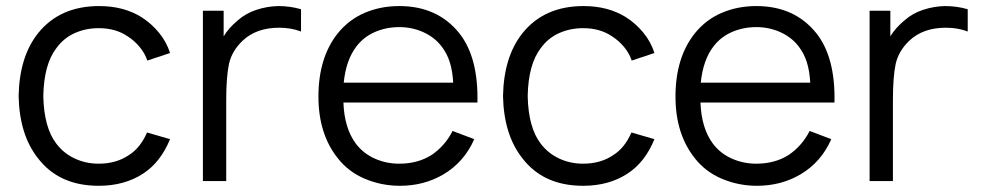

<svg xmlns="http://www.w3.org/2000/svg" viewBox="-20 -598 3242 634"><path d="M466.5 -398Q458.5 -422 441.2 -442.8Q424 -463.5 403 -477Q363 -505 306 -505Q263.5 -505 227 -488.8Q190.5 -472.5 166.5 -439.5Q125 -386 123 -281Q125 -176.5 166.5 -123Q190.5 -91.5 227 -74.5Q263.5 -57.5 306 -57.5Q363.5 -57.5 405 -85.5Q443.5 -109.5 465.5 -160.5L541.5 -138.5Q510.5 -62.5 453 -25Q391.5 15.5 306 15.5Q174.5 15.5 105 -76Q44 -153.5 41.5 -281Q44 -410 105 -487.5Q177 -578 307.5 -578Q388 -578 447 -541.5Q480 -520.5 505 -490Q530 -459.5 541.5 -423Z M974 -567.5V-494Q941 -506.5 902 -506.5Q826.5 -506.5 781 -463.5Q745.5 -429.5 736 -386.5Q727 -343.5 727 -267.5V0H650V-562.5H718.5V-478Q726.5 -491.5 738.2 -504.8Q750 -518 765.5 -531Q791.5 -554 826.5 -565.5Q861.5 -577 898 -578Q938.5 -578 974 -567.5Z M1155.5 -123Q1179.5 -91.5 1217.2 -74.5Q1255 -57.5 1298.5 -57.5Q1360 -57.5 1405.5 -86.5Q1449.5 -116.5 1474.5 -165.5L1546 -138.5Q1513 -63 1444 -22Q1380 15.5 1300.5 15.5Q1239.5 15.5 1184 -8Q1130 -31 1095 -76Q1031.5 -156 1031.5 -279Q1031.5 -407.5 1095 -487.5Q1131.5 -533 1184 -555.5Q1236.5 -578 1298.5 -578Q1424.5 -578 1496.5 -488.5Q1560 -408.5 1556.5 -259.5H1114Q1117 -174.5 1155.5 -123ZM1156.5 -444Q1122.5 -399.5 1115 -325H1476.5Q1474.5 -362.5 1465.5 -391.8Q1456.5 -421 1438 -445Q1415 -475 1377.8 -491.8Q1340.5 -508.5 1298.5 -508.5Q1255 -508.5 1217.8 -492.2Q1180.5 -476 1156.5 -444Z M2066 -398Q2058 -422 2040.8 -442.8Q2023.5 -463.5 2002.5 -477Q1962.5 -505 1905.5 -505Q1863 -505 1826.5 -488.8Q1790 -472.5 1766 -439.5Q1724.5 -386 1722.5 -281Q1724.5 -176.5 1766 -123Q1790 -91.5 1826.5 -74.5Q1863 -57.5 1905.5 -57.5Q1963 -57.5 2004.5 -85.5Q2043 -109.5 2065 -160.5L2141 -138.5Q2110 -62.5 2052.5 -25Q1991 15.5 1905.5 15.5Q1774 15.5 1704.5 -76Q1643.5 -153.5 1641 -281Q1643.5 -410 1704.5 -487.5Q1776.5 -578 1907 -578Q1987.5 -578 2046.5 -541.5Q2079.5 -520.5 2104.5 -490Q2129.5 -459.5 2141 -423Z M2334.5 -123Q2358.5 -91.5 2396.2 -74.5Q2434 -57.5 2477.5 -57.5Q2539 -57.5 2584.5 -86.5Q2628.5 -116.5 2653.5 -165.5L2725 -138.5Q2692 -63 2623 -22Q2559 15.5 2479.5 15.5Q2418.5 15.5 2363 -8Q2309 -31 2274 -76Q2210.5 -156 2210.5 -279Q2210.5 -407.5 2274 -487.5Q2310.5 -533 2363 -555.5Q2415.5 -578 2477.5 -578Q2603.5 -578 2675.5 -488.5Q2739 -408.5 2735.5 -259.5H2293Q2296 -174.5 2334.5 -123ZM2335.5 -444Q2301.5 -399.5 2294 -325H2655.5Q2653.5 -362.5 2644.5 -391.8Q2635.5 -421 2617 -445Q2594 -475 2556.8 -491.8Q2519.5 -508.5 2477.5 -508.5Q2434 -508.5 2396.8 -492.2Q2359.5 -476 2335.5 -444Z M3175.5 -567.5V-494Q3142.5 -506.5 3103.5 -506.5Q3028 -506.5 2982.5 -463.5Q2947 -429.5 2937.5 -386.5Q2928.5 -343.5 2928.5 -267.5V0H2851.5V-562.5H2920V-478Q2928 -491.5 2939.8 -504.8Q2951.5 -518 2967 -531Q2993 -554 3028 -565.5Q3063 -577 3099.5 -578Q3140 -578 3175.5 -567.5Z"/></svg>

Font: Russisch Sans
Style: Regular
Weight: 400
Designer: Michael Sharanda (font) & Cristiano Sobral (main changes)
Foundry: Michael Sharanda
Version: Version 2.00;October 25, 2020;FontCreator 13.0.0.2681 64-bit